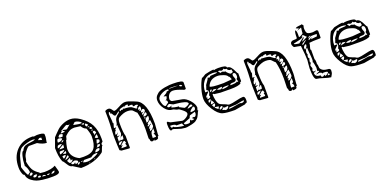

<svg xmlns="http://www.w3.org/2000/svg" viewBox="-12 -1285 3993 1993"><g transform="rotate(-20 1984.0 -289.0)"><path d="M55 -121Q35 -160 35 -207Q35 -323 100.5 -392Q166 -461 274 -461Q276 -461 285.5 -460.5Q295 -460 296 -460L283 -454Q292 -454 306 -457Q320 -460 328 -460Q394 -460 407 -443Q407 -441 407.5 -429.5Q408 -418 408 -417Q408 -404 403.5 -383Q399 -362 399 -348Q356 -348 302 -381H216Q202 -381 175.5 -348Q149 -315 142 -288Q141 -285 139.5 -273.5Q138 -262 135.5 -253Q133 -244 129 -238Q139 -179 157.5 -146Q176 -113 222 -84V-77Q231 -77 248 -74.5Q265 -72 274 -72Q350 -72 395 -97Q414 -34 414 -25Q414 3 341 3Q306 3 285 2.5Q264 2 225.5 -3Q187 -8 162.5 -17Q138 -26 112.5 -44.5Q87 -63 74 -90Q72 -94 71 -102.5Q70 -111 67 -115.5Q64 -120 55 -121ZM289 -41Q289 -29 298 -29Q312 -29 320 -41ZM374 -52Q344 -50 333 -29L342 -28Q374 -28 374 -52ZM191 -44Q191 -35 209 -35Q220 -35 222 -41Q222 -49 219.5 -51.5Q217 -54 210 -54Q191 -54 191 -44ZM255 -46Q237 -46 235 -35L276 -31Q275 -36 267 -41Q259 -46 255 -46ZM147 -63Q147 -53 167 -53Q179 -53 191 -72Q189 -79 178 -79Q147 -79 147 -63ZM116 -93Q116 -84 130 -84Q144 -84 153 -103Q153 -105 148.5 -109Q144 -113 142 -114L139 -115Q135 -115 129 -109.5Q123 -104 119.5 -99Q116 -94 116 -93ZM61 -202Q68 -175 82.5 -139Q97 -103 104 -103L129 -121L130 -124Q130 -140 120.5 -166.5Q111 -193 99 -202L104 -207Q103 -211 103 -220Q103 -259 115 -307Q127 -355 142 -355Q157 -389 182 -398.5Q207 -408 241 -410.5Q275 -413 296 -424Q281 -429 271 -429Q245 -429 205.5 -418Q166 -407 142 -393Q118 -379 92 -319Q89 -311 81.5 -281.5Q74 -252 68 -227Q62 -202 61 -202ZM363 -419 342 -422Q324 -411 324 -405L363 -393Z M644 19 566 -30Q541 -30 518.5 -68Q496 -106 484 -114Q460 -173 460 -267L498 -373Q499 -375 525 -401.5Q551 -428 564 -440Q591 -464 631 -480Q671 -496 707 -496Q758 -496 812 -460Q885 -411 916.5 -349Q948 -287 948 -197Q948 -194 947.5 -179.5Q947 -165 947 -164Q945 -160 936.5 -154.5Q928 -149 928 -139Q928 -129 934 -126Q925 -126 915 -94.5Q905 -63 898 -58Q795 19 644 19ZM750 -4Q739 -4 737 4L756 -3L753 -4ZM682 -29Q703 -20 733 -20Q752 -20 782 -30.5Q812 -41 833 -52Q854 -63 854 -65V-72Q853 -72 844.5 -72Q836 -72 834.5 -72Q833 -72 826.5 -71.5Q820 -71 817.5 -70Q815 -69 810 -67.5Q805 -66 801 -63.5Q797 -61 793 -58Q781 -49 780 -49H700ZM817 -29 798 -21 801 -20Q804 -20 805 -20Q815 -20 817 -29ZM652 -48Q641 -48 632.5 -40.5Q624 -33 624 -23Q652 -23 652 -48ZM605 -58V-38Q617 -38 628 -43Q639 -48 639 -58Q639 -65 625.5 -71Q612 -77 605 -77H602Q599 -76 582.5 -71Q566 -66 564 -65Q564 -46 583 -46Q596 -46 605 -58ZM679 -47Q665 -47 663 -40H666Q669 -39 670 -39Q680 -39 688 -46H684Q680 -47 679 -47ZM871 -52Q863 -52 860 -46L873 -52ZM534 -99V-95Q547 -69 555 -69Q566 -69 578 -77.5Q590 -86 590 -97Q574 -97 570 -89V-120L534 -102ZM577 -225Q576 -219 576 -209Q576 -125 663 -83Q667 -83 687 -82Q707 -81 710 -81Q797 -81 828.5 -122Q860 -163 860 -253Q860 -269 851.5 -300.5Q843 -332 835 -348Q808 -354 786 -391Q776 -391 754.5 -395Q733 -399 722 -399Q688 -399 665 -387Q642 -375 614 -348Q609 -343 606.5 -326Q604 -309 596 -305Q592 -296 585 -265.5Q578 -235 577 -225ZM875 -114Q862 -114 850.5 -104Q839 -94 839 -81Q892 -81 892 -108Q892 -114 875 -114ZM521 -120V-114Q539 -117 564 -132Q564 -152 555 -152L552 -151ZM883 -151Q883 -135 867 -126Q868 -126 875 -125.5Q882 -125 883 -125Q911 -125 911 -151ZM502 -157 509 -132Q510 -133 514.5 -135.5Q519 -138 521 -139.5Q523 -141 527 -144.5Q531 -148 533.5 -150.5Q536 -153 537.5 -156.5Q539 -160 539 -164Q529 -165 528 -165Q502 -165 502 -157ZM893 -203Q893 -193 888.5 -183Q884 -173 884 -162Q922 -162 922 -188Q922 -203 893 -203ZM516 -182 546 -175Q555 -175 555 -202Q551 -202 536.5 -195Q522 -188 516 -182ZM543 -218H498Q488 -218 488 -187Q499 -187 521 -197.5Q543 -208 543 -218ZM885 -230Q893 -217 919 -217Q919 -256 910 -256ZM552 -274Q547 -270 524.5 -258Q502 -246 498 -238H546Q552 -238 552 -274ZM518 -287Q487 -287 487 -254Q506 -254 539 -280Q539 -287 524 -287Q522 -287 520 -286H519ZM892 -266V-265Q892 -263 889.5 -259.5Q887 -256 885 -256Q886 -256 887 -255.5Q888 -255 889 -255Q891 -255 898 -261L905 -267Q916 -267 916 -274Q916 -280 911.5 -289.5Q907 -299 901 -299Q885 -299 885 -287Q885 -282 888.5 -275.5Q892 -269 892 -266ZM567 -318Q561 -318 552 -311Q543 -304 543 -298Q563 -298 570 -317Q568 -318 567 -318ZM879 -317V-303Q884 -303 888.5 -307.5Q893 -312 893 -317ZM525 -348Q507 -348 507 -310Q552 -310 564 -336Q548 -348 525 -348ZM866 -339Q866 -326 893 -326Q893 -348 880 -348Q866 -348 866 -339ZM534 -364Q534 -352 551 -352Q577 -352 577 -354L583 -379Q559 -385 555 -385Q552 -385 543.5 -377Q535 -369 534 -364ZM854 -361V-352Q871 -352 873 -361ZM835 -385Q835 -370 848 -366Q867 -378 867 -379Q865 -381 859.5 -386Q854 -391 850 -395Q846 -399 845 -399Q835 -399 835 -385ZM583 -416Q585 -413 585 -410Q585 -406 576.5 -400.5Q568 -395 568 -389H582Q614 -389 614 -398L596 -410Q596 -416 602 -416Q608 -416 620 -412.5Q632 -409 634 -409Q646 -409 664 -428Q682 -447 694 -447Q692 -446 679 -446Q661 -446 657 -453Q643 -453 618.5 -436Q594 -419 583 -416ZM803 -410Q803 -396 830 -396V-410ZM719 -428Q722 -428 751 -422Q780 -416 793 -416Q803 -416 812 -422Q802 -435 781.5 -444Q761 -453 746 -453Q743 -453 732.5 -443Q722 -433 719 -428Z M1421 7 1416 -1Q1416 -18 1407 -30Q1410 -132 1410 -133Q1410 -240 1389 -321Q1378 -329 1367.5 -341Q1357 -353 1351 -358Q1345 -363 1331 -367Q1317 -371 1294 -371Q1253 -371 1198 -339Q1178 -327 1178 -281Q1178 -174 1192 -136V-7Q1192 -1 1183 -1Q1179 -1 1158.5 -2.5Q1138 -4 1119 -6L1100 -7L1081 -19Q1080 -20 1077.5 -79Q1075 -138 1075 -173Q1075 -203 1078.5 -257Q1082 -311 1082 -361Q1082 -383 1081.5 -415Q1081 -447 1081 -450Q1096 -462 1118 -462Q1138 -462 1151.5 -441Q1165 -420 1171 -420Q1190 -420 1233 -444.5Q1276 -469 1303 -469Q1320 -469 1340.5 -463Q1361 -457 1390.5 -445Q1420 -433 1421 -432Q1521 -393 1521 -152Q1521 -132 1516.5 -94Q1512 -56 1512 -38Q1512 -25 1513 -19Q1504 -19 1502.5 -14Q1501 -9 1501.5 -2.5Q1502 4 1491.5 9Q1481 14 1457 14Q1459 8 1459 3Q1459 1 1458 1Q1457 1 1454.5 3.5Q1452 6 1447.5 8.5Q1443 11 1440 12Q1428 12 1421 7ZM1488 -111Q1461 -91 1455 -74Q1449 -57 1449 -19H1486Q1486 -51 1470 -56Q1488 -64 1488 -68ZM1131 -56Q1129 -52 1119 -46.5Q1109 -41 1109 -30H1162Q1168 -33 1168 -39Q1168 -43 1164.5 -50.5Q1161 -58 1161 -60Q1161 -62 1165.5 -65Q1170 -68 1174 -68Q1170 -70 1167.5 -81.5Q1165 -93 1159 -93Q1149 -93 1112 -56ZM1137 -99Q1117 -99 1107 -93Q1097 -87 1097 -68H1112L1143 -99ZM1464 -121Q1448 -117 1448 -97Q1464 -97 1479.5 -112Q1495 -127 1495 -142Q1495 -146 1494 -148Q1488 -206 1486 -206Q1485 -206 1476.5 -200Q1468 -194 1459 -186.5Q1450 -179 1450 -175Q1450 -173 1453 -170Q1456 -167 1458 -167Q1442 -167 1442 -148Q1452 -148 1463 -157Q1474 -166 1482 -166V-162Q1453 -146 1446 -121ZM1106 -148V-103Q1115 -103 1135.5 -135Q1156 -167 1156 -181Q1156 -194 1152.5 -219.5Q1149 -245 1149 -258Q1149 -266 1150 -271L1137 -266Q1145 -276 1147.5 -283Q1150 -290 1151.5 -301Q1153 -312 1155 -321Q1159 -337 1169 -350.5Q1179 -364 1188.5 -370.5Q1198 -377 1205 -384Q1212 -391 1212 -396Q1212 -399 1211 -401Q1204 -399 1187.5 -385Q1171 -371 1165 -371Q1152 -371 1143.5 -389.5Q1135 -408 1125 -408Q1121 -408 1118 -407Q1124 -410 1124 -420Q1124 -422 1122 -423.5Q1120 -425 1117 -426L1114 -427Q1112 -427 1109 -419Q1106 -411 1106 -407Q1106 -393 1109.5 -364.5Q1113 -336 1113 -330Q1113 -325 1112.5 -317.5Q1112 -310 1112 -309Q1118 -309 1118 -303Q1118 -296 1112 -278.5Q1106 -261 1106 -253H1131L1112 -235L1118 -228Q1098 -213 1098 -182Q1117 -182 1124 -198Q1124 -194 1126 -194Q1126 -193 1115.5 -179Q1105 -165 1105 -162H1137ZM1164 -153Q1154 -153 1138.5 -137Q1123 -121 1123 -111H1155Q1164 -111 1164 -153ZM1445 -226Q1445 -198 1443 -191Q1460 -191 1472 -206Q1484 -221 1484 -239L1483 -246Q1482 -252 1482 -253Q1445 -238 1445 -226ZM1451 -253Q1438 -253 1438 -241L1439 -235Q1443 -236 1447.5 -242Q1452 -248 1452 -250ZM1470 -297Q1457 -293 1446 -282Q1435 -271 1435 -259Q1476 -259 1476 -278Q1476 -289 1470 -297ZM1458 -309Q1428 -305 1428 -282Q1441 -282 1455.5 -295Q1470 -308 1470 -321Q1470 -325 1465 -332Q1460 -339 1455 -339Q1444 -339 1435 -329.5Q1426 -320 1426 -309ZM1414 -333 1421 -326Q1434 -332 1437 -338.5Q1440 -345 1440 -358Q1440 -375 1433 -376Q1407 -366 1407 -345H1427ZM1272 -407Q1324 -407 1352 -395Q1357 -393 1374 -378.5Q1391 -364 1399 -364Q1407 -364 1407 -371L1402 -376Q1404 -380 1412.5 -384Q1421 -388 1421 -392Q1421 -402 1399 -402Q1392 -402 1386 -398.5Q1380 -395 1377 -395Q1372 -402 1368 -402L1366 -401L1371 -413Q1364 -420 1351 -420Q1345 -420 1335 -418.5Q1325 -417 1322 -417V-437Q1284 -437 1279 -420V-432Q1274 -429 1259.5 -426.5Q1245 -424 1234 -418.5Q1223 -413 1223 -402L1226 -400Q1229 -397 1229 -395L1242 -407L1248 -401H1251Q1253 -401 1259.5 -405.5Q1266 -410 1266 -413Z M1806 -2 1761 -8Q1756 -8 1719 -21Q1682 -34 1676 -34Q1671 -34 1666 -30.5Q1661 -27 1657 -27Q1638 -27 1638 -97Q1638 -126 1648 -126Q1655 -124 1666 -116Q1677 -108 1682 -108L1799 -82Q1819 -82 1846.5 -100.5Q1874 -119 1874 -138Q1874 -154 1841.5 -180.5Q1809 -207 1801 -207Q1787 -207 1770 -216.5Q1753 -226 1744 -226Q1698 -226 1662 -272.5Q1626 -319 1626 -369Q1626 -399 1645 -421Q1664 -443 1688 -453.5Q1712 -464 1746 -470Q1780 -476 1799 -477Q1818 -478 1837 -478Q1947 -478 1947 -452V-386Q1947 -377 1929 -377Q1849 -410 1813 -410Q1783 -410 1766 -387.5Q1749 -365 1749 -335Q1749 -331 1755.5 -321.5Q1762 -312 1769 -311L1874 -292Q1914 -285 1953 -240Q1992 -195 1992 -157Q1992 -156 1988 -146Q1984 -136 1984 -132Q1984 -131 1986.5 -128.5Q1989 -126 1991 -126Q1983 -120 1972 -90Q1965 -75 1958 -63.5Q1951 -52 1940.5 -43.5Q1930 -35 1923.5 -30Q1917 -25 1901 -20Q1885 -15 1879 -13.5Q1873 -12 1852 -8Q1831 -4 1824 -3ZM1688 -58Q1693 -47 1733 -37.5Q1773 -28 1790 -28Q1799 -28 1799 -34Q1790 -38 1786 -58H1725Q1717 -77 1662 -77Q1662 -52 1675 -52Q1686 -52 1688 -58ZM1805 -49Q1805 -33 1843 -33Q1857 -33 1863 -36Q1869 -39 1869 -43.5Q1869 -48 1872.5 -54Q1876 -60 1885 -64Q1885 -56 1887.5 -54Q1890 -52 1897 -52Q1915 -52 1922 -58Q1919 -62 1904 -71L1916 -82Q1919 -76 1929 -76Q1941 -76 1947.5 -88Q1954 -100 1954 -113Q1954 -122 1952 -126L1892 -108Q1887 -103 1884.5 -94Q1882 -85 1879 -82L1805 -53ZM1952 -181H1951Q1948 -181 1929.5 -165Q1911 -149 1911 -145V-136Q1924 -136 1930 -136.5Q1936 -137 1946.5 -139Q1957 -141 1961.5 -147.5Q1966 -154 1966 -164Q1966 -178 1961 -180Q1957 -181 1952 -181ZM1938 -212Q1928 -212 1911 -199Q1894 -186 1892 -181Q1903 -181 1920 -185.5Q1937 -190 1950 -190Q1950 -212 1938 -212ZM1817 -225Q1823 -224 1843.5 -212Q1864 -200 1867 -200Q1877 -200 1897 -209Q1917 -218 1923 -227Q1923 -245 1888.5 -255Q1854 -265 1812.5 -269Q1771 -273 1769 -274Q1764 -276 1755 -280.5Q1746 -285 1739.5 -289Q1733 -293 1731 -293Q1715 -293 1700 -274Q1706 -261 1721 -261Q1727 -261 1737.5 -264.5Q1748 -268 1756 -268Q1741 -262 1737 -255Q1742 -247 1772 -241Q1802 -235 1817 -235ZM1651 -363Q1651 -344 1662.5 -315Q1674 -286 1691 -286Q1693 -286 1725 -311Q1725 -327 1721.5 -332.5Q1718 -338 1706 -342Q1726 -342 1731 -378Q1728 -381 1721 -382Q1714 -383 1708.5 -384Q1703 -385 1703 -387Q1703 -388 1713.5 -393Q1724 -398 1735.5 -406Q1747 -414 1750 -423Q1775 -423 1775 -431Q1775 -441 1761 -441Q1730 -441 1690.5 -418.5Q1651 -396 1651 -363ZM1892 -434Q1901 -422 1916 -422L1922 -423Q1922 -431 1914 -436Q1906 -441 1897 -441Q1896 -441 1894 -438Q1892 -435 1892 -434ZM1787 -447V-441H1885Q1856 -447 1787 -447Z M2081 -219Q2081 -269 2099 -329Q2117 -389 2143 -432Q2144 -431 2145 -431Q2151 -431 2169.5 -443.5Q2188 -456 2193 -456Q2262 -472 2285 -472V-463Q2305 -470 2334 -470Q2424 -470 2424 -443Q2450 -443 2467 -421.5Q2484 -400 2494.5 -375Q2505 -350 2513 -346V-260L2495 -247L2500 -241Q2473 -220 2382 -220Q2286 -220 2269.5 -221Q2253 -222 2204 -229Q2203 -235 2198 -235Q2197 -235 2193 -234Q2189 -233 2187 -233Q2187 -204 2194.5 -169Q2202 -134 2217 -118Q2225 -110 2254 -99Q2283 -88 2285 -87Q2303 -74 2316 -74Q2342 -74 2395.5 -87Q2449 -100 2474 -100Q2496 -100 2496 -59Q2496 -39 2492.5 -34Q2489 -29 2481.5 -28Q2474 -27 2469 -20Q2463 -18 2352 0Q2258 0 2217 -13Q2170 -28 2125.5 -98Q2081 -168 2081 -219ZM2229 -44Q2251 -38 2254 -37Q2259 -32 2260 -32Q2275 -32 2286.5 -41.5Q2298 -51 2298 -65Q2260 -65 2260 -56Q2260 -59 2256.5 -64Q2253 -69 2251 -69Q2249 -69 2238.5 -59.5Q2228 -50 2228 -47Q2229 -45 2229 -44ZM2297 -37Q2302 -32 2303 -32Q2323 -32 2368 -40.5Q2413 -49 2427 -49L2433 -46L2439 -44Q2471 -44 2471 -65Q2452 -65 2421.5 -57.5Q2391 -50 2377 -49Q2367 -49 2349 -48Q2331 -47 2317 -46L2303 -44ZM2204 -62Q2204 -61 2207 -58.5Q2210 -56 2211 -56Q2220 -58 2231 -65Q2242 -72 2242 -75Q2242 -79 2240 -82Q2238 -85 2236 -86Q2234 -87 2233 -87Q2224 -87 2214 -78.5Q2204 -70 2204 -62ZM2161 -94 2193 -68Q2205 -86 2205 -91L2204 -94L2168 -99ZM2143 -124Q2155 -115 2155 -99Q2178 -111 2178 -137Q2149 -137 2143 -124ZM2155 -180Q2136 -150 2136 -140Q2165 -140 2174 -148Q2171 -155 2164 -164.5Q2157 -174 2155 -180ZM2151 -194Q2132 -194 2127 -188.5Q2122 -183 2122 -163Q2134 -163 2142.5 -172.5Q2151 -182 2151 -194ZM2130 -223 2118 -204Q2119 -204 2123 -203.5Q2127 -203 2128 -203Q2137 -203 2146.5 -207.5Q2156 -212 2156 -220Q2156 -221 2153 -226.5Q2150 -232 2150 -235Q2152 -240 2155.5 -247.5Q2159 -255 2160.5 -260.5Q2162 -266 2162 -274Q2162 -286 2152 -290.5Q2142 -295 2142 -299Q2142 -303 2148.5 -317.5Q2155 -332 2155 -337Q2155 -346 2176 -372.5Q2197 -399 2197 -412Q2199 -412 2209 -410Q2219 -408 2222 -408Q2225 -408 2226 -413.5Q2227 -419 2229 -420Q2234 -422 2254 -422.5Q2274 -423 2291.5 -425Q2309 -427 2309 -432Q2292 -440 2262 -440Q2194 -440 2158.5 -394Q2123 -348 2123 -278H2155V-272L2118 -235V-216ZM2349 -266H2343Q2302 -266 2302 -250L2303 -249Q2303 -248 2303 -247L2316 -248Q2329 -249 2340.5 -250.5Q2352 -252 2363.5 -256Q2375 -260 2377 -266ZM2213 -278Q2211 -278 2200.5 -268Q2190 -258 2186 -253Q2194 -255 2204 -257Q2214 -259 2219 -260Q2224 -261 2231.5 -264Q2239 -267 2248 -272Q2246 -273 2217 -278ZM2248 -260Q2268 -253 2283 -253Q2292 -253 2298.5 -259Q2305 -265 2305 -274Q2255 -274 2248 -260ZM2465 -299Q2465 -285 2454 -279.5Q2443 -274 2429.5 -275Q2416 -276 2405 -272.5Q2394 -269 2394 -258Q2464 -258 2469 -272Q2474 -264 2483 -264Q2483 -272 2479.5 -282Q2476 -292 2476 -296Q2476 -299 2483 -304.5Q2490 -310 2490 -326Q2490 -365 2467 -365Q2460 -365 2456.5 -361.5Q2453 -358 2452.5 -353.5Q2452 -349 2452 -339Q2463 -306 2465 -303ZM2194 -287Q2185 -287 2178.5 -280Q2172 -273 2172 -264Q2185 -264 2189.5 -269Q2194 -274 2194 -287ZM2186 -320Q2195 -303 2334 -303Q2352 -303 2381.5 -307Q2411 -311 2428 -311Q2428 -316 2421 -331.5Q2414 -347 2410 -347L2408 -346Q2401 -367 2363.5 -381Q2326 -395 2300 -395Q2214 -395 2186 -320ZM2397 -410Q2397 -402 2415 -386Q2433 -370 2439 -370Q2445 -370 2455 -374Q2465 -378 2465 -383Q2465 -388 2461 -401L2457 -414Q2457 -408 2445 -408Q2437 -409 2426.5 -416Q2416 -423 2416 -432Q2387 -432 2387 -446Q2386 -446 2383 -442.5Q2380 -439 2373.5 -435.5Q2367 -432 2357 -432Q2353 -432 2347 -436Q2341 -440 2334 -440Q2333 -440 2327.5 -439.5Q2322 -439 2321 -439Q2323 -438 2330.5 -426Q2338 -414 2343 -413Q2344 -413 2350 -416.5Q2356 -420 2360 -420Q2361 -420 2374 -415Q2387 -410 2397 -410Z M2950 7 2945 -1Q2945 -18 2936 -30Q2939 -132 2939 -133Q2939 -240 2918 -321Q2907 -329 2896.5 -341Q2886 -353 2880 -358Q2874 -363 2860 -367Q2846 -371 2823 -371Q2782 -371 2727 -339Q2707 -327 2707 -281Q2707 -174 2721 -136V-7Q2721 -1 2712 -1Q2708 -1 2687.5 -2.5Q2667 -4 2648 -6L2629 -7L2610 -19Q2609 -20 2606.5 -79Q2604 -138 2604 -173Q2604 -203 2607.5 -257Q2611 -311 2611 -361Q2611 -383 2610.5 -415Q2610 -447 2610 -450Q2625 -462 2647 -462Q2667 -462 2680.5 -441Q2694 -420 2700 -420Q2719 -420 2762 -444.5Q2805 -469 2832 -469Q2849 -469 2869.5 -463Q2890 -457 2919.5 -445Q2949 -433 2950 -432Q3050 -393 3050 -152Q3050 -132 3045.5 -94Q3041 -56 3041 -38Q3041 -25 3042 -19Q3033 -19 3031.5 -14Q3030 -9 3030.5 -2.5Q3031 4 3020.5 9Q3010 14 2986 14Q2988 8 2988 3Q2988 1 2987 1Q2986 1 2983.5 3.5Q2981 6 2976.5 8.5Q2972 11 2969 12Q2957 12 2950 7ZM3017 -111Q2990 -91 2984 -74Q2978 -57 2978 -19H3015Q3015 -51 2999 -56Q3017 -64 3017 -68ZM2660 -56Q2658 -52 2648 -46.5Q2638 -41 2638 -30H2691Q2697 -33 2697 -39Q2697 -43 2693.5 -50.5Q2690 -58 2690 -60Q2690 -62 2694.5 -65Q2699 -68 2703 -68Q2699 -70 2696.5 -81.5Q2694 -93 2688 -93Q2678 -93 2641 -56ZM2666 -99Q2646 -99 2636 -93Q2626 -87 2626 -68H2641L2672 -99ZM2993 -121Q2977 -117 2977 -97Q2993 -97 3008.5 -112Q3024 -127 3024 -142Q3024 -146 3023 -148Q3017 -206 3015 -206Q3014 -206 3005.5 -200Q2997 -194 2988 -186.5Q2979 -179 2979 -175Q2979 -173 2982 -170Q2985 -167 2987 -167Q2971 -167 2971 -148Q2981 -148 2992 -157Q3003 -166 3011 -166V-162Q2982 -146 2975 -121ZM2635 -148V-103Q2644 -103 2664.5 -135Q2685 -167 2685 -181Q2685 -194 2681.5 -219.5Q2678 -245 2678 -258Q2678 -266 2679 -271L2666 -266Q2674 -276 2676.5 -283Q2679 -290 2680.5 -301Q2682 -312 2684 -321Q2688 -337 2698 -350.5Q2708 -364 2717.5 -370.5Q2727 -377 2734 -384Q2741 -391 2741 -396Q2741 -399 2740 -401Q2733 -399 2716.5 -385Q2700 -371 2694 -371Q2681 -371 2672.5 -389.5Q2664 -408 2654 -408Q2650 -408 2647 -407Q2653 -410 2653 -420Q2653 -422 2651 -423.5Q2649 -425 2646 -426L2643 -427Q2641 -427 2638 -419Q2635 -411 2635 -407Q2635 -393 2638.5 -364.5Q2642 -336 2642 -330Q2642 -325 2641.5 -317.5Q2641 -310 2641 -309Q2647 -309 2647 -303Q2647 -296 2641 -278.5Q2635 -261 2635 -253H2660L2641 -235L2647 -228Q2627 -213 2627 -182Q2646 -182 2653 -198Q2653 -194 2655 -194Q2655 -193 2644.5 -179Q2634 -165 2634 -162H2666ZM2693 -153Q2683 -153 2667.5 -137Q2652 -121 2652 -111H2684Q2693 -111 2693 -153ZM2974 -226Q2974 -198 2972 -191Q2989 -191 3001 -206Q3013 -221 3013 -239L3012 -246Q3011 -252 3011 -253Q2974 -238 2974 -226ZM2980 -253Q2967 -253 2967 -241L2968 -235Q2972 -236 2976.5 -242Q2981 -248 2981 -250ZM2999 -297Q2986 -293 2975 -282Q2964 -271 2964 -259Q3005 -259 3005 -278Q3005 -289 2999 -297ZM2987 -309Q2957 -305 2957 -282Q2970 -282 2984.5 -295Q2999 -308 2999 -321Q2999 -325 2994 -332Q2989 -339 2984 -339Q2973 -339 2964 -329.5Q2955 -320 2955 -309ZM2943 -333 2950 -326Q2963 -332 2966 -338.5Q2969 -345 2969 -358Q2969 -375 2962 -376Q2936 -366 2936 -345H2956ZM2801 -407Q2853 -407 2881 -395Q2886 -393 2903 -378.5Q2920 -364 2928 -364Q2936 -364 2936 -371L2931 -376Q2933 -380 2941.5 -384Q2950 -388 2950 -392Q2950 -402 2928 -402Q2921 -402 2915 -398.5Q2909 -395 2906 -395Q2901 -402 2897 -402L2895 -401L2900 -413Q2893 -420 2880 -420Q2874 -420 2864 -418.5Q2854 -417 2851 -417V-437Q2813 -437 2808 -420V-432Q2803 -429 2788.5 -426.5Q2774 -424 2763 -418.5Q2752 -413 2752 -402L2755 -400Q2758 -397 2758 -395L2771 -407L2777 -401H2780Q2782 -401 2788.5 -405.5Q2795 -410 2795 -413Z M3259 -14Q3226 -14 3226 -141Q3226 -160 3230 -190Q3234 -220 3234 -230Q3234 -278 3221 -391Q3213 -392 3186.5 -398Q3160 -404 3152 -404Q3147 -404 3140 -418.5Q3133 -433 3133 -442Q3133 -459 3144.5 -467Q3156 -475 3170 -474.5Q3184 -474 3196 -475.5Q3208 -477 3209 -483Q3209 -551 3221 -563Q3234 -558 3234 -516Q3234 -508 3234 -498L3233 -489L3239 -483L3250 -488Q3262 -494 3272.5 -500.5Q3283 -507 3283 -512Q3283 -513 3282.5 -516Q3282 -519 3282 -521V-520Q3288 -557 3288 -570H3286Q3282 -570 3261 -560.5Q3240 -551 3239 -551Q3244 -556 3264 -570Q3244 -574 3233 -582Q3246 -593 3271.5 -594.5Q3297 -596 3307 -600Q3307 -596 3313 -590.5Q3319 -585 3319 -582Q3319 -581 3316 -570Q3313 -559 3313 -557Q3313 -508 3328 -495.5Q3343 -483 3387 -483Q3394 -483 3407 -486Q3420 -489 3429 -489Q3432 -489 3437.5 -484.5Q3443 -480 3443 -477V-403L3436 -397Q3346 -397 3313 -391Q3313 -390 3313.5 -387.5Q3314 -385 3314 -384Q3314 -374 3307.5 -353Q3301 -332 3301 -323Q3301 -321 3303.5 -318.5Q3306 -316 3307 -316V-212Q3314 -205 3314 -181Q3314 -176 3314 -170Q3314 -164 3313.5 -160.5Q3313 -157 3313 -156Q3318 -155 3319 -142.5Q3320 -130 3321.5 -115.5Q3323 -101 3341 -87Q3359 -73 3393 -70L3400 -69Q3408 -68 3410 -68Q3412 -68 3417.5 -66Q3423 -64 3424.5 -61.5Q3426 -59 3428 -55Q3430 -51 3430 -45Q3430 -32 3428 -23Q3426 -14 3424 -9.5Q3422 -5 3416 5Q3410 15 3406 22Q3380 20 3330 3.5Q3280 -13 3259 -14ZM3393 -27Q3379 -19 3379 -8H3402Q3402 -24 3393 -27ZM3309 -35Q3309 -14 3324 -14Q3338 -14 3344 -27Q3345 -27 3347 -25.5Q3349 -24 3350 -24V-13Q3374 -13 3393 -39Q3391 -51 3350 -51Q3340 -51 3331 -45Q3332 -46 3332 -49Q3332 -55 3321 -59.5Q3310 -64 3304 -64Q3298 -64 3287.5 -61Q3277 -58 3270 -58Q3271 -61 3280.5 -66Q3290 -71 3298 -74L3307 -77L3308 -79Q3308 -88 3301 -88Q3300 -88 3297 -87.5Q3294 -87 3292 -87Q3292 -90 3293.5 -106.5Q3295 -123 3295 -125Q3294 -137 3289 -161Q3284 -185 3283 -187L3276 -193L3283 -199Q3283 -200 3283.5 -209Q3284 -218 3284 -222Q3284 -244 3279.5 -285.5Q3275 -327 3275 -350Q3263 -350 3257 -335.5Q3251 -321 3251 -307Q3251 -295 3254 -291Q3257 -287 3257 -286Q3257 -282 3253.5 -277Q3250 -272 3250 -263Q3250 -242 3260 -242Q3262 -242 3264 -243Q3259 -243 3255 -227.5Q3251 -212 3251 -199Q3258 -199 3258 -194Q3258 -190 3251 -180.5Q3244 -171 3244 -170Q3244 -158 3249 -148Q3254 -138 3254 -134Q3254 -126 3245 -113Q3252 -95 3257 -95Q3275 -95 3283 -101Q3279 -95 3267.5 -89Q3256 -83 3251 -82Q3251 -35 3309 -35ZM3245 -361Q3245 -342 3251 -341Q3277 -361 3277 -384L3276 -391Q3264 -391 3254.5 -380.5Q3245 -370 3245 -361ZM3288 -434Q3283 -431 3268.5 -423Q3254 -415 3246 -409Q3238 -403 3238 -397H3251L3288 -428ZM3159 -437Q3159 -431 3181.5 -426Q3204 -421 3214 -421L3270 -465H3283L3251 -434V-428L3313 -459Q3306 -462 3294.5 -476Q3283 -490 3277 -490Q3263 -490 3263 -477H3270Q3262 -464 3234 -456Q3206 -448 3182.5 -444Q3159 -440 3159 -437ZM3388 -453 3357 -452Q3349 -451 3334 -441.5Q3319 -432 3319 -428V-420Q3324 -420 3339.5 -429Q3355 -438 3357 -440L3344 -421Q3356 -421 3378 -424.5Q3400 -428 3411 -428L3418 -452Q3415 -452 3402.5 -452.5Q3390 -453 3388 -453ZM3344 -459Q3330 -459 3319 -440Q3324 -441 3335.5 -447.5Q3347 -454 3350 -459Z M3506 -219Q3506 -269 3524 -329Q3542 -389 3568 -432Q3569 -431 3570 -431Q3576 -431 3594.5 -443.5Q3613 -456 3618 -456Q3687 -472 3710 -472V-463Q3730 -470 3759 -470Q3849 -470 3849 -443Q3875 -443 3892 -421.5Q3909 -400 3919.5 -375Q3930 -350 3938 -346V-260L3920 -247L3925 -241Q3898 -220 3807 -220Q3711 -220 3694.5 -221Q3678 -222 3629 -229Q3628 -235 3623 -235Q3622 -235 3618 -234Q3614 -233 3612 -233Q3612 -204 3619.5 -169Q3627 -134 3642 -118Q3650 -110 3679 -99Q3708 -88 3710 -87Q3728 -74 3741 -74Q3767 -74 3820.5 -87Q3874 -100 3899 -100Q3921 -100 3921 -59Q3921 -39 3917.5 -34Q3914 -29 3906.5 -28Q3899 -27 3894 -20Q3888 -18 3777 0Q3683 0 3642 -13Q3595 -28 3550.5 -98Q3506 -168 3506 -219ZM3654 -44Q3676 -38 3679 -37Q3684 -32 3685 -32Q3700 -32 3711.5 -41.5Q3723 -51 3723 -65Q3685 -65 3685 -56Q3685 -59 3681.5 -64Q3678 -69 3676 -69Q3674 -69 3663.5 -59.5Q3653 -50 3653 -47Q3654 -45 3654 -44ZM3722 -37Q3727 -32 3728 -32Q3748 -32 3793 -40.5Q3838 -49 3852 -49L3858 -46L3864 -44Q3896 -44 3896 -65Q3877 -65 3846.5 -57.5Q3816 -50 3802 -49Q3792 -49 3774 -48Q3756 -47 3742 -46L3728 -44ZM3629 -62Q3629 -61 3632 -58.5Q3635 -56 3636 -56Q3645 -58 3656 -65Q3667 -72 3667 -75Q3667 -79 3665 -82Q3663 -85 3661 -86Q3659 -87 3658 -87Q3649 -87 3639 -78.5Q3629 -70 3629 -62ZM3586 -94 3618 -68Q3630 -86 3630 -91L3629 -94L3593 -99ZM3568 -124Q3580 -115 3580 -99Q3603 -111 3603 -137Q3574 -137 3568 -124ZM3580 -180Q3561 -150 3561 -140Q3590 -140 3599 -148Q3596 -155 3589 -164.5Q3582 -174 3580 -180ZM3576 -194Q3557 -194 3552 -188.5Q3547 -183 3547 -163Q3559 -163 3567.5 -172.5Q3576 -182 3576 -194ZM3555 -223 3543 -204Q3544 -204 3548 -203.5Q3552 -203 3553 -203Q3562 -203 3571.5 -207.5Q3581 -212 3581 -220Q3581 -221 3578 -226.5Q3575 -232 3575 -235Q3577 -240 3580.5 -247.5Q3584 -255 3585.5 -260.5Q3587 -266 3587 -274Q3587 -286 3577 -290.5Q3567 -295 3567 -299Q3567 -303 3573.5 -317.5Q3580 -332 3580 -337Q3580 -346 3601 -372.5Q3622 -399 3622 -412Q3624 -412 3634 -410Q3644 -408 3647 -408Q3650 -408 3651 -413.5Q3652 -419 3654 -420Q3659 -422 3679 -422.5Q3699 -423 3716.5 -425Q3734 -427 3734 -432Q3717 -440 3687 -440Q3619 -440 3583.5 -394Q3548 -348 3548 -278H3580V-272L3543 -235V-216ZM3774 -266H3768Q3727 -266 3727 -250L3728 -249Q3728 -248 3728 -247L3741 -248Q3754 -249 3765.5 -250.5Q3777 -252 3788.5 -256Q3800 -260 3802 -266ZM3638 -278Q3636 -278 3625.5 -268Q3615 -258 3611 -253Q3619 -255 3629 -257Q3639 -259 3644 -260Q3649 -261 3656.5 -264Q3664 -267 3673 -272Q3671 -273 3642 -278ZM3673 -260Q3693 -253 3708 -253Q3717 -253 3723.5 -259Q3730 -265 3730 -274Q3680 -274 3673 -260ZM3890 -299Q3890 -285 3879 -279.5Q3868 -274 3854.5 -275Q3841 -276 3830 -272.5Q3819 -269 3819 -258Q3889 -258 3894 -272Q3899 -264 3908 -264Q3908 -272 3904.5 -282Q3901 -292 3901 -296Q3901 -299 3908 -304.5Q3915 -310 3915 -326Q3915 -365 3892 -365Q3885 -365 3881.5 -361.5Q3878 -358 3877.5 -353.5Q3877 -349 3877 -339Q3888 -306 3890 -303ZM3619 -287Q3610 -287 3603.5 -280Q3597 -273 3597 -264Q3610 -264 3614.5 -269Q3619 -274 3619 -287ZM3611 -320Q3620 -303 3759 -303Q3777 -303 3806.5 -307Q3836 -311 3853 -311Q3853 -316 3846 -331.5Q3839 -347 3835 -347L3833 -346Q3826 -367 3788.5 -381Q3751 -395 3725 -395Q3639 -395 3611 -320ZM3822 -410Q3822 -402 3840 -386Q3858 -370 3864 -370Q3870 -370 3880 -374Q3890 -378 3890 -383Q3890 -388 3886 -401L3882 -414Q3882 -408 3870 -408Q3862 -409 3851.5 -416Q3841 -423 3841 -432Q3812 -432 3812 -446Q3811 -446 3808 -442.5Q3805 -439 3798.5 -435.5Q3792 -432 3782 -432Q3778 -432 3772 -436Q3766 -440 3759 -440Q3758 -440 3752.5 -439.5Q3747 -439 3746 -439Q3748 -438 3755.5 -426Q3763 -414 3768 -413Q3769 -413 3775 -416.5Q3781 -420 3785 -420Q3786 -420 3799 -415Q3812 -410 3822 -410Z"/></g></svg>

Font: CabinSketch
Style: Regular
Weight: 400
Designer: Pablo Impallari
Foundry: Pablo Impallari. www.impallari.com Igino Marini. www.ikern.com
Version: Version 1.002